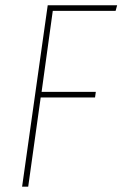

<svg xmlns="http://www.w3.org/2000/svg" viewBox="-20 -701 460 721"><path d="M419.9 -681.2 414.1 -660.2H178.2L136.2 -356H339.8L336.9 -335H132.8L85.9 0H63L159.2 -681.2Z"/></svg>

Font: Fira Sans Compressed Thin
Style: Italic
Weight: 100
Width: 3
Italic angle: -8°
Designer: Carrois Corporate & Edenspiekermann AG
Foundry: Carrois Corporate GbR & Edenspiekermann AG
Version: Version 4.203;PS 004.203;hotconv 1.0.88;makeotf.lib2.5.64775